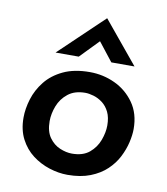

<svg xmlns="http://www.w3.org/2000/svg" viewBox="-79 -746 715 824"><g transform="rotate(10 278.5 -334.5)"><path d="M270 11Q231 11 190.5 -2Q150 -15 116.5 -40.5Q83 -66 62.5 -105.5Q42 -145 42 -198Q42 -237 55 -279.5Q68 -322 97 -358.5Q126 -395 173.5 -417.5Q221 -440 289 -440Q347 -440 398.5 -416Q450 -392 483 -345.5Q516 -299 516 -232Q516 -206 508.5 -173.5Q501 -141 484.5 -108.5Q468 -76 439.5 -49Q411 -22 369 -5.5Q327 11 270 11ZM273 -82Q321 -82 349 -105.5Q377 -129 389.5 -163Q402 -197 402 -227Q402 -262 390.5 -285.5Q379 -309 360.5 -323Q342 -337 321.5 -343Q301 -349 285 -349Q239 -349 210 -326Q181 -303 168 -269Q155 -235 155 -203Q155 -158 174 -131.5Q193 -105 220.5 -93.5Q248 -82 273 -82ZM372 -497 299 -590 328 -598 230 -497H129L321 -680H322L473 -497Z"/></g></svg>

Font: Josefin Sans Thin SemiBold
Style: Italic
Weight: 600
Italic angle: -7°
Version: Version 2.000